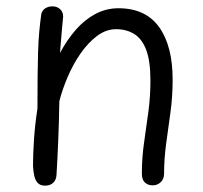

<svg xmlns="http://www.w3.org/2000/svg" viewBox="-20 -573 641 605"><path d="M110 -528Q113 -541 123 -547Q133 -553 145 -553Q160 -553 169.5 -544Q179 -535 179 -521Q178 -509 176 -489.5Q174 -470 172.5 -448.5Q171 -427 169 -406Q192 -449 220 -480.5Q248 -512 281.5 -529.5Q315 -547 353 -547Q439 -547 481.5 -487.5Q524 -428 524 -322Q524 -268 517 -218Q510 -168 503.5 -120Q497 -72 497 -26Q497 -9 486.5 1Q476 11 461 11Q446 11 436.5 2Q427 -7 427 -26Q427 -76 434 -124Q441 -172 447.5 -220.5Q454 -269 454 -319Q454 -380 441 -415Q428 -450 403.5 -465.5Q379 -481 346 -481Q314 -481 285.5 -459.5Q257 -438 233.5 -404Q210 -370 193 -330Q176 -290 167 -254Q166 -191 163.5 -130.5Q161 -70 158 -21Q157 -6 147.5 3Q138 12 122 12Q107 12 99 3.5Q91 -5 88 -19Q85 -33 84 -50Q84 -85 87 -132Q90 -179 98 -231Q98 -289 98.5 -332.5Q99 -376 100 -409.5Q101 -443 103.5 -471Q106 -499 110 -528Z"/></svg>

Font: Playpen Sans Light
Style: Regular
Weight: 300
Designer: Laura Meseguer, Veronika Burian, José Scaglione
Foundry: TypeTogether
Version: Version 1.001